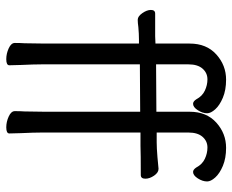

<svg xmlns="http://www.w3.org/2000/svg" viewBox="-86 -662 759 628"><g transform="rotate(90 294.0 -348.5)"><path d="M191 -426V-105Q191 -79 193 -37L194 1Q194 11 174 11Q156 11 138.5 3Q121 -5 121 -17Q121 -35 122 -49L123 -116V-423H110Q91 -423 69 -421Q55 -419 46 -419H45Q34 -419 23.5 -434Q13 -449 13 -462Q13 -476 25 -476H99L123 -477V-589Q123 -644 158.5 -676Q194 -708 241 -708Q275 -708 300 -697.5Q325 -687 338 -672.5Q351 -658 351 -646Q351 -631 341 -615.5Q331 -600 320 -600Q312 -600 305 -611Q295 -630 277 -638.5Q259 -647 240 -647Q219 -647 205 -631Q191 -615 191 -585V-479L346 -480V-589Q346 -644 381.5 -676Q417 -708 464 -708Q498 -708 523 -697.5Q548 -687 561 -672.5Q574 -658 574 -646Q574 -631 564 -615.5Q554 -600 543 -600Q535 -600 528 -611Q518 -630 500 -638.5Q482 -647 463 -647Q442 -647 428 -631Q414 -615 414 -585V-481H446Q464 -481 494.5 -483.5Q525 -486 532 -487H533Q545 -487 555 -472.5Q565 -458 565 -444Q565 -429 553 -429Q483 -429 457 -428H414V-105Q414 -79 416 -37L417 1Q417 11 397 11Q379 11 361.5 3Q344 -5 344 -17Q344 -35 345 -49L346 -116V-427Z"/></g></svg>

Font: Fusion Kai T
Style: Regular
Weight: 400
Designer: Fontworks Inc.
Version: Version 24.134;May 13, 2024